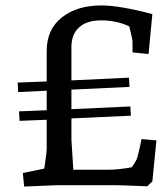

<svg xmlns="http://www.w3.org/2000/svg" viewBox="-20 -682 611 707"><path d="M52 -237 50 -272 152 -276V-348L47 -343L45 -378L152 -382V-495Q152 -574 208 -618Q264 -662 353 -662Q421 -662 541 -630L527 -483L468 -489V-529Q468 -537 456 -585Q409 -607 352 -607Q300 -607 271.5 -581.5Q243 -556 243 -509V-386L455 -396L457 -362L243 -352V-280L460 -290L462 -256L243 -246V-167L250 -57H378Q416 -57 465 -66Q483 -91 486 -103Q498 -150 501 -170L556 -165L541 -14L522 4Q428 0 408 0H187L69 5L64 -45L143 -61Q152 -119 152 -137V-241Z"/></svg>

Font: Andada
Style: Regular
Weight: 400
Designer: Carolina Giovagnoli
Foundry: Carolina Giovagnoli
Version: Version 1.003